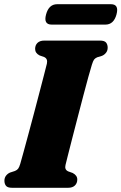

<svg xmlns="http://www.w3.org/2000/svg" viewBox="-20 -893 577 913"><path d="M291.5 -108.5Q286 -86 304.5 -78L325.5 -70.5Q347.5 -59 347.5 -39.5Q347.5 -22 336.2 -11Q325 0 303.5 0H38Q16 0 8.5 -9.5Q1 -19 1 -33.5Q1 -48 9 -58Q17 -68 28 -72.5L51 -80Q61 -84 66.2 -90.8Q71.5 -97.5 76.5 -114.5Q82 -133.5 92.2 -170.8Q102.5 -208 115.2 -255.5Q128 -303 141.5 -353.8Q155 -404.5 167.2 -451.8Q179.5 -499 189 -535.5Q198.5 -572 203 -590.5Q208 -614 189.5 -622L168 -629.5Q147 -640.5 147 -660.5Q147 -678 158.2 -689Q169.5 -700 190.5 -700H455Q477 -700 484.5 -690.5Q492 -681 492 -666.5Q492 -652 484 -642Q476 -632 465 -627.5L442 -620.5Q432 -616 427.2 -609.5Q422.5 -603 417 -585.5Q411 -566.5 400.2 -527.5Q389.5 -488.5 376.2 -438Q363 -387.5 349.2 -334.5Q335.5 -281.5 323.2 -234Q311 -186.5 302.5 -152.8Q294 -119 291.5 -108.5ZM199 -824Q212 -873 252 -873H507.5Q547 -873 534 -824.5Q521 -776 481 -776H226Q186 -776 199 -824Z"/></svg>

Font: Fraunces 72pt S050 Black
Style: Italic
Weight: 900
Italic angle: -16°
Version: Version 1.000; ttfautohint (v1.8.3)